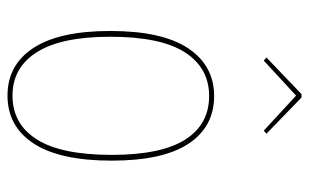

<svg xmlns="http://www.w3.org/2000/svg" viewBox="-172 -622 804 499"><g transform="rotate(90 229.5 -373.0)"><path d="M398 -262Q398 -127 353.5 -59Q309 9 229 9Q149 9 105 -58.5Q61 -126 61 -258Q61 -393 106 -460.5Q151 -528 230 -528Q310 -528 354 -461.5Q398 -395 398 -262ZM76 -258Q76 -131 116 -67.5Q156 -4 229 -4Q303 -4 343 -67.5Q383 -131 383 -262Q383 -390 343.5 -452.5Q304 -515 230 -515Q157 -515 116.5 -452Q76 -389 76 -258ZM130 -664 225 -755H234L328 -664L320 -657L229 -741L138 -657Z"/></g></svg>

Font: Fira Sans Compressed Hair
Style: Regular
Weight: 100
Width: 1
Designer: bBox Type GmbH & Carrois Corporate GbR & Edenspiekermann AG
Foundry: bBox Type GmbH & Carrois Corporate GbR & Edenspiekermann AG
Version: Version 4.301